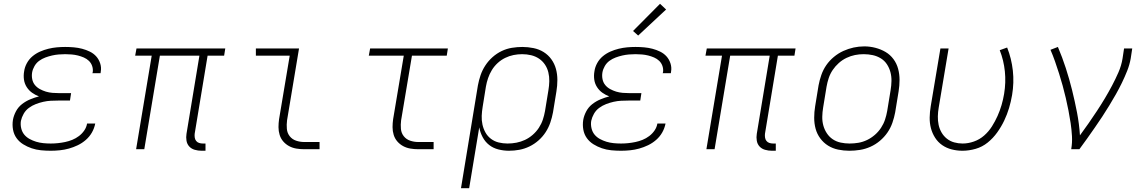

<svg xmlns="http://www.w3.org/2000/svg" viewBox="-20 -785 6040 1010"><path d="M247 8Q221 8 195.5 5.5Q170 3 146.5 -5Q123 -13 102 -26Q81 -39 67 -58.5Q53 -78 48.5 -103Q44 -128 48 -154Q52 -177 64 -199.5Q76 -222 96 -237.5Q116 -253 139 -262.5Q162 -272 185 -278Q166 -285 149 -297Q132 -309 120.5 -327Q109 -345 106 -366.5Q103 -388 107 -410Q110 -432 121.5 -453Q133 -474 151 -489Q169 -504 190.5 -513.5Q212 -523 234.5 -528.5Q257 -534 279 -536Q301 -538 323 -538Q346 -538 368.5 -536Q391 -534 412 -528.5Q433 -523 452.5 -513.5Q472 -504 486 -488.5Q500 -473 507 -451.5Q514 -430 510 -408Q510 -406 509.5 -404Q509 -402 509 -400H466Q467 -402 467 -403Q467 -404 468 -406Q470 -423 464.5 -438.5Q459 -454 447.5 -465Q436 -476 421 -482.5Q406 -489 390 -493Q374 -497 357 -498.5Q340 -500 323 -500Q306 -500 288.5 -498.5Q271 -497 253.5 -493Q236 -489 218.5 -482.5Q201 -476 186 -465Q171 -454 161.5 -437.5Q152 -421 149 -404Q146 -386 149.5 -368.5Q153 -351 163.5 -338Q174 -325 189.5 -316.5Q205 -308 221.5 -303Q238 -298 256 -296.5Q274 -295 293 -295H354L348 -256H286Q267 -256 247.5 -255Q228 -254 208 -249.5Q188 -245 168.5 -237.5Q149 -230 132 -217.5Q115 -205 104.5 -186.5Q94 -168 90 -149Q87 -130 91.5 -110.5Q96 -91 107.5 -77Q119 -63 135.5 -54Q152 -45 170 -39.5Q188 -34 207.5 -32Q227 -30 247 -30Q266 -30 285 -32Q304 -34 323 -38Q342 -42 360.5 -49.5Q379 -57 395.5 -69.5Q412 -82 423.5 -99Q435 -116 438 -135H481Q476 -110 463.5 -88Q451 -66 431.5 -49Q412 -32 389 -21Q366 -10 342.5 -3.5Q319 3 295 5.5Q271 8 247 8Z M1040 8Q1022 8 1004.5 3Q987 -2 975.5 -14.5Q964 -27 961 -45Q958 -63 961 -81L1029 -492H821L739 0H696L778 -492H691L698 -530H1165L1159 -492H1072L1004 -81Q1003 -71 1004.5 -61Q1006 -51 1012 -43.5Q1018 -36 1027.5 -33Q1037 -30 1047 -30H1061V8Z M1580 0Q1559 0 1538.5 -3.5Q1518 -7 1500.5 -16.5Q1483 -26 1470 -41Q1457 -56 1451 -75.5Q1445 -95 1445 -116Q1445 -137 1448 -158L1504 -492H1326V-530H1553L1490 -152Q1487 -129 1489 -107Q1491 -85 1504 -68.5Q1517 -52 1537.5 -45Q1558 -38 1580 -38H1661V0Z M2180 0Q2159 0 2138.5 -3.5Q2118 -7 2100.5 -16.5Q2083 -26 2070 -41Q2057 -56 2051 -75.5Q2045 -95 2045 -116Q2045 -137 2048 -158L2104 -492H1920L1927 -530H2336L2330 -492H2147L2090 -152Q2087 -129 2089 -107Q2091 -85 2104 -68.5Q2117 -52 2137.5 -45Q2158 -38 2180 -38H2261V0Z M2405 205 2494 -336Q2499 -363 2508 -389.5Q2517 -416 2533 -440.5Q2549 -465 2571 -484.5Q2593 -504 2619 -516.5Q2645 -529 2673 -533.5Q2701 -538 2728 -538Q2757 -538 2786.5 -532Q2816 -526 2840 -511Q2864 -496 2880.5 -473Q2897 -450 2904.5 -422.5Q2912 -395 2912 -364.5Q2912 -334 2907 -304L2889 -194Q2884 -167 2875 -140.5Q2866 -114 2850.5 -90Q2835 -66 2813 -46.5Q2791 -27 2765 -14.5Q2739 -2 2712 3Q2685 8 2657 8Q2629 8 2601.5 1Q2574 -6 2553 -22.5Q2532 -39 2519 -63.5Q2506 -88 2501 -115L2448 205ZM2650 -30Q2674 -30 2697 -34.5Q2720 -39 2741.5 -49Q2763 -59 2782 -75.5Q2801 -92 2814.5 -112.5Q2828 -133 2835.5 -155.5Q2843 -178 2847 -201L2865 -311Q2869 -334 2869.5 -358Q2870 -382 2864.5 -404.5Q2859 -427 2846.5 -445.5Q2834 -464 2815.5 -476.5Q2797 -489 2774 -494.5Q2751 -500 2727 -500Q2704 -500 2681.5 -495.5Q2659 -491 2637.5 -480.5Q2616 -470 2598 -453.5Q2580 -437 2567.5 -416.5Q2555 -396 2547.5 -374Q2540 -352 2536 -329L2519 -223Q2515 -199 2514 -175.5Q2513 -152 2518 -129.5Q2523 -107 2534 -87.5Q2545 -68 2563 -54.5Q2581 -41 2603.5 -35.5Q2626 -30 2650 -30Z M3247 8Q3221 8 3195.5 5.5Q3170 3 3146.5 -5Q3123 -13 3102 -26Q3081 -39 3067 -58.5Q3053 -78 3048.5 -103Q3044 -128 3048 -154Q3052 -177 3064 -199.5Q3076 -222 3096 -237.5Q3116 -253 3139 -262.5Q3162 -272 3185 -278Q3166 -285 3149 -297Q3132 -309 3120.5 -327Q3109 -345 3106 -366.5Q3103 -388 3107 -410Q3110 -432 3121.5 -453Q3133 -474 3151 -489Q3169 -504 3190.5 -513.5Q3212 -523 3234.5 -528.5Q3257 -534 3279 -536Q3301 -538 3323 -538Q3346 -538 3368.5 -536Q3391 -534 3412 -528.5Q3433 -523 3452.5 -513.5Q3472 -504 3486 -488.5Q3500 -473 3507 -451.5Q3514 -430 3510 -408Q3510 -406 3509.5 -404Q3509 -402 3509 -400H3466Q3467 -402 3467 -403Q3467 -404 3468 -406Q3470 -423 3464.5 -438.5Q3459 -454 3447.5 -465Q3436 -476 3421 -482.5Q3406 -489 3390 -493Q3374 -497 3357 -498.5Q3340 -500 3323 -500Q3306 -500 3288.5 -498.5Q3271 -497 3253.5 -493Q3236 -489 3218.5 -482.5Q3201 -476 3186 -465Q3171 -454 3161.5 -437.5Q3152 -421 3149 -404Q3146 -386 3149.5 -368.5Q3153 -351 3163.5 -338Q3174 -325 3189.5 -316.5Q3205 -308 3221.5 -303Q3238 -298 3256 -296.5Q3274 -295 3293 -295H3354L3348 -256H3286Q3267 -256 3247.5 -255Q3228 -254 3208 -249.5Q3188 -245 3168.5 -237.5Q3149 -230 3132 -217.5Q3115 -205 3104.5 -186.5Q3094 -168 3090 -149Q3087 -130 3091.5 -110.5Q3096 -91 3107.5 -77Q3119 -63 3135.5 -54Q3152 -45 3170 -39.5Q3188 -34 3207.5 -32Q3227 -30 3247 -30Q3266 -30 3285 -32Q3304 -34 3323 -38Q3342 -42 3360.5 -49.5Q3379 -57 3395.5 -69.5Q3412 -82 3423.5 -99Q3435 -116 3438 -135H3481Q3476 -110 3463.5 -88Q3451 -66 3431.5 -49Q3412 -32 3389 -21Q3366 -10 3342.5 -3.5Q3319 3 3295 5.5Q3271 8 3247 8ZM3337 -598 3310 -622 3452 -765 3484 -735Z M4040 8Q4022 8 4004.5 3Q3987 -2 3975.5 -14.5Q3964 -27 3961 -45Q3958 -63 3961 -81L4029 -492H3821L3739 0H3696L3778 -492H3691L3698 -530H4165L4159 -492H4072L4004 -81Q4003 -71 4004.5 -61Q4006 -51 4012 -43.5Q4018 -36 4027.5 -33Q4037 -30 4047 -30H4061V8Z M4448 8Q4418 8 4389 2Q4360 -4 4336 -19Q4312 -34 4295 -57Q4278 -80 4270.5 -107.5Q4263 -135 4263 -165.5Q4263 -196 4268 -226L4286 -336Q4291 -363 4300.5 -390.5Q4310 -418 4326.5 -442Q4343 -466 4366.5 -485.5Q4390 -505 4416.5 -517Q4443 -529 4470.5 -535Q4498 -541 4527 -541Q4556 -541 4585 -533.5Q4614 -526 4638.5 -511.5Q4663 -497 4680 -474Q4697 -451 4704.5 -423Q4712 -395 4712 -365Q4712 -335 4707 -304L4689 -194Q4684 -167 4674.5 -139.5Q4665 -112 4648.5 -88Q4632 -64 4609 -44.5Q4586 -25 4559 -13Q4532 -1 4504 3.5Q4476 8 4448 8ZM4449 -30Q4449 -30 4449 -30Q4449 -30 4449 -30Q4473 -30 4496 -34Q4519 -38 4541 -48.5Q4563 -59 4582 -75.5Q4601 -92 4614.5 -112.5Q4628 -133 4635.5 -155.5Q4643 -178 4647 -201L4665 -311Q4669 -335 4669.5 -359Q4670 -383 4664 -405.5Q4658 -428 4645.5 -447Q4633 -466 4613.5 -478Q4594 -490 4571 -495Q4548 -500 4523 -500Q4500 -500 4477.5 -495.5Q4455 -491 4433 -480.5Q4411 -470 4392.5 -453.5Q4374 -437 4360.5 -417Q4347 -397 4339.5 -374.5Q4332 -352 4328 -329L4310 -219Q4306 -195 4305.5 -171Q4305 -147 4311 -125Q4317 -103 4329.5 -84Q4342 -65 4360.5 -52.5Q4379 -40 4402 -35Q4425 -30 4449 -30Z M5043 8Q5014 8 4986.5 1Q4959 -6 4936.5 -21.5Q4914 -37 4899 -60.5Q4884 -84 4877 -111Q4870 -138 4870.5 -167Q4871 -196 4876 -226L4927 -530H4970L4918 -219Q4914 -196 4913.5 -173Q4913 -150 4917.5 -128.5Q4922 -107 4933 -88Q4944 -69 4961 -55.5Q4978 -42 4999.5 -36Q5021 -30 5044 -30Q5073 -30 5103 -40.5Q5133 -51 5157 -72Q5181 -93 5198 -120Q5215 -147 5227.5 -175Q5240 -203 5248.5 -232Q5257 -261 5262 -291Q5272 -351 5266 -409.5Q5260 -468 5239 -521L5278 -535Q5301 -477 5308 -413.5Q5315 -350 5304 -285Q5298 -250 5288 -216.5Q5278 -183 5262.5 -150.5Q5247 -118 5225.5 -88Q5204 -58 5175.5 -35Q5147 -12 5112 -2Q5077 8 5043 8Z M5615 0Q5621 -34 5619 -69Q5617 -104 5612 -137.5Q5607 -171 5600.5 -204Q5594 -237 5586.5 -269.5Q5579 -302 5570 -334.5Q5561 -367 5551 -398.5Q5541 -430 5530 -461.5Q5519 -493 5506 -523L5545 -538Q5568 -484 5586.5 -427Q5605 -370 5619.5 -311.5Q5634 -253 5645.5 -193.5Q5657 -134 5661 -73Q5684 -104 5706.5 -136.5Q5729 -169 5750.5 -201.5Q5772 -234 5792 -267.5Q5812 -301 5830 -335Q5848 -369 5863.5 -404.5Q5879 -440 5885 -477L5893 -530H5936L5928 -477Q5922 -444 5909.5 -412.5Q5897 -381 5882 -350Q5867 -319 5850 -289Q5833 -259 5815 -229.5Q5797 -200 5778 -171Q5759 -142 5739 -113.5Q5719 -85 5699 -56.5Q5679 -28 5658 0Z"/></svg>

Font: Iosevka Curly XLtExObl
Style: Regular
Weight: 200
Width: 7
Italic angle: -9°
Monospace: yes
Designer: Belleve Invis
Foundry: Belleve Invis
Version: Version 11.0.1; ttfautohint (v1.8.3)